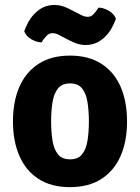

<svg xmlns="http://www.w3.org/2000/svg" viewBox="-20 -736 562 770"><path d="M489.5 -249Q489.5 -169.5 463.5 -110.2Q437.5 -51 386.5 -18.2Q335.5 14.5 260.5 14.5Q185.5 14.5 134.5 -18.5Q83.5 -51.5 57.8 -110.8Q32 -170 32 -249Q32 -329 58 -388.2Q84 -447.5 135 -480.2Q186 -513 260.5 -513Q336 -513 387 -480Q438 -447 463.8 -387.8Q489.5 -328.5 489.5 -249ZM185 -249Q185 -207 190.5 -172.5Q196 -138 212.2 -117.5Q228.5 -97 261 -97Q293.5 -97 309.5 -117.5Q325.5 -138 331 -172.5Q336.5 -207 336.5 -249Q336.5 -291 331 -325.8Q325.5 -360.5 309.5 -381Q293.5 -401.5 261 -401.5Q228.5 -401.5 212.2 -381Q196 -360.5 190.5 -325.8Q185 -291 185 -249ZM220.5 -593.5Q217 -596 208.5 -599.5Q200 -603 191 -603Q177 -603 168 -593.5Q159 -584 155 -579L146.5 -566Q126.5 -566.5 105.5 -578.8Q84.5 -591 77 -611L85 -630Q101.5 -668.5 130.8 -692.2Q160 -716 197.5 -716Q218 -716 234.8 -710Q251.5 -704 261 -698.5L301 -678Q305 -676 313.5 -672.2Q322 -668.5 331 -668.5Q345 -668.5 354 -678Q363 -687.5 366.5 -693L375.5 -705.5Q395.5 -705 416.5 -692.8Q437.5 -680.5 445 -660.5L437 -641.5Q420.5 -603 390.8 -579.2Q361 -555.5 324 -555.5Q305.5 -555.5 289.2 -561Q273 -566.5 260.5 -573Z"/></svg>

Font: Signika Negative Light
Style: Bold
Weight: 700
Version: Version 2.001